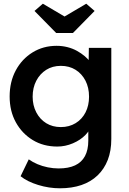

<svg xmlns="http://www.w3.org/2000/svg" viewBox="-20 -785 696 1035"><path d="M91 165 135 74Q156 89 182 100Q208 111 237.5 117Q267 123 296 123Q349 123 384.5 106.5Q420 90 438 56.5Q456 23 456 -27V-124L474 -117Q468 -86 441 -58Q414 -30 373 -12.5Q332 5 289 5Q214 5 156.5 -30Q99 -65 65.5 -125.5Q32 -186 32 -265Q32 -344 65 -405.5Q98 -467 155.5 -502.5Q213 -538 285 -538Q315 -538 343 -531Q371 -524 394.5 -511Q418 -498 437 -482Q456 -466 468 -448Q480 -430 483 -413L457 -405L459 -527H580V-36Q580 28 561 77Q542 126 506 160.5Q470 195 419 212.5Q368 230 303 230Q244 230 185.5 212Q127 194 91 165ZM460 -264Q460 -313 440.5 -350.5Q421 -388 387 -409Q353 -430 308 -430Q263 -430 229 -408.5Q195 -387 175.5 -349.5Q156 -312 156 -264Q156 -217 175.5 -179.5Q195 -142 229 -121Q263 -100 308 -100Q353 -100 387.5 -121Q422 -142 441 -179Q460 -216 460 -264ZM283 -607 166 -726 211 -765 328 -696 445 -765 490 -726 373 -607Z"/></svg>

Font: Our Lexend Medium
Style: Regular
Weight: 500
Designer: Bonnie Shaver-Troup, Thomas Jockin
Foundry: Lexend
Version: Version 1.007